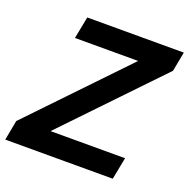

<svg xmlns="http://www.w3.org/2000/svg" viewBox="-146 -807 911 925"><g transform="rotate(20 309.5 -344.0)"><path d="M528 0H-23L-4 -102L449 -575H125L147 -688H642L623 -588L168 -113H550Z"/></g></svg>

Font: Libra Sans Modern
Style: Bold Italic
Weight: 700
Italic angle: -12°
Foundry: Stefan Peev, Context Ltd
Version: Version 1.000